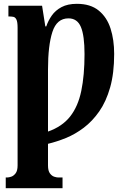

<svg xmlns="http://www.w3.org/2000/svg" viewBox="-20 -744 671 1004"><path d="M10 240V184H19Q26 184 38.5 180Q51 176 61.5 162.5Q72 149 72 121V-599Q72 -629 66 -641.5Q60 -654 49.5 -656Q39 -658 25 -658H24V-714H200L217 -606H222Q232 -636 251 -663Q270 -690 302 -707Q334 -724 382 -724Q453 -724 496 -689Q539 -654 558 -595Q577 -536 577 -462Q577 -361 556 -287Q535 -213 499 -161.5Q463 -110 418 -76Q373 -42 325 -22.5Q277 -3 231 8V121Q231 149 241 162.5Q251 176 263.5 180Q276 184 283 184H307V240ZM231 -56Q305 -82 346.5 -134.5Q388 -187 405 -268.5Q422 -350 422 -461Q422 -558 403 -603Q384 -648 338 -648Q277 -648 254 -577Q231 -506 231 -380Z"/></svg>

Font: Noto Serif ExtraCondensed Black
Style: Regular
Weight: 900
Width: 2
Designer: Monotype Design Team
Foundry: Monotype Imaging Inc.
Version: Version 2.015; ttfautohint (v1.8.4.7-5d5b)